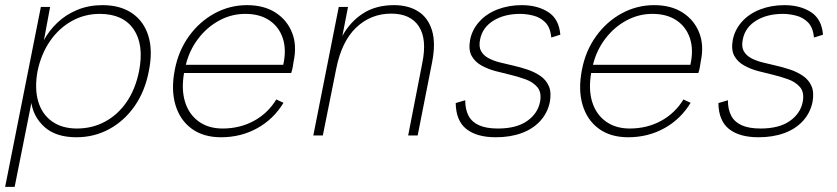

<svg xmlns="http://www.w3.org/2000/svg" viewBox="-27 -527 3255 747"><path d="M94 -134 97 -136 30 200H-7L132 -500H168L144 -371Q164 -408 196.5 -439Q229 -470 273.5 -488.5Q318 -507 372 -507Q441 -507 487 -475.5Q533 -444 550.5 -386.5Q568 -329 552 -250Q537 -172 497 -114.5Q457 -57 398.5 -25Q340 7 270 7Q190 7 145.5 -33.5Q101 -74 94 -134ZM514 -250Q534 -353 493 -413Q452 -473 361 -473Q302 -473 252 -445Q202 -417 167.5 -367Q133 -317 119 -250Q107 -183 121.5 -133Q136 -83 175 -55Q214 -27 272 -27Q333 -27 383 -54.5Q433 -82 466.5 -131.5Q500 -181 514 -250Z M833 7Q764 7 718.5 -26.5Q673 -60 655.5 -119Q638 -178 653 -255Q667 -329 708 -386Q749 -443 808 -475Q867 -507 934 -507Q1000 -507 1045 -478Q1090 -449 1109.5 -399.5Q1129 -350 1115 -286Q1114 -278 1112 -266.5Q1110 -255 1106 -243H689Q678 -179 693 -130.5Q708 -82 746 -54.5Q784 -27 839 -27Q906 -27 960.5 -56.5Q1015 -86 1048 -140L1076 -127Q1037 -63 973.5 -28Q910 7 833 7ZM1075 -275Q1088 -333 1073.5 -377.5Q1059 -422 1021.5 -447.5Q984 -473 927 -473Q874 -473 826.5 -447.5Q779 -422 744.5 -377Q710 -332 696 -275Z M1291 -500H1327L1305 -387Q1335 -442 1385 -474.5Q1435 -507 1506 -507Q1561 -507 1599.5 -483Q1638 -459 1653.5 -409.5Q1669 -360 1654 -284L1598 0H1561L1616 -282Q1635 -375 1602.5 -424.5Q1570 -474 1495 -474Q1416 -474 1359 -420Q1302 -366 1281 -259L1229 0H1192Z M1783 -137Q1783 -101 1796 -76.5Q1809 -52 1837 -39.5Q1865 -27 1910 -27Q1982 -27 2023.5 -56Q2065 -85 2074 -130Q2081 -167 2064 -187.5Q2047 -208 2016 -219Q1985 -230 1951 -238Q1929 -243 1900.5 -250.5Q1872 -258 1846.5 -272Q1821 -286 1808 -309.5Q1795 -333 1802 -372Q1810 -412 1838 -443Q1866 -474 1909 -490.5Q1952 -507 2003 -507Q2064 -507 2106 -480Q2148 -453 2153 -392L2118 -381Q2114 -420 2095 -439.5Q2076 -459 2049 -466Q2022 -473 1997 -473Q1935 -473 1892.5 -446.5Q1850 -420 1841 -374Q1835 -346 1844.5 -328.5Q1854 -311 1874 -300.5Q1894 -290 1918.5 -284Q1943 -278 1969 -272Q1996 -266 2024.5 -256.5Q2053 -247 2075.5 -231.5Q2098 -216 2108.5 -191.5Q2119 -167 2112 -129Q2103 -87 2074.5 -56Q2046 -25 2002 -9Q1958 7 1902 7Q1828 7 1787.5 -25Q1747 -57 1746 -126Z M2417 7Q2348 7 2302.5 -26.5Q2257 -60 2239.5 -119Q2222 -178 2237 -255Q2251 -329 2292 -386Q2333 -443 2392 -475Q2451 -507 2518 -507Q2584 -507 2629 -478Q2674 -449 2693.5 -399.5Q2713 -350 2699 -286Q2698 -278 2696 -266.5Q2694 -255 2690 -243H2273Q2262 -179 2277 -130.5Q2292 -82 2330 -54.5Q2368 -27 2423 -27Q2490 -27 2544.5 -56.5Q2599 -86 2632 -140L2660 -127Q2621 -63 2557.5 -28Q2494 7 2417 7ZM2659 -275Q2672 -333 2657.5 -377.5Q2643 -422 2605.5 -447.5Q2568 -473 2511 -473Q2458 -473 2410.5 -447.5Q2363 -422 2328.5 -377Q2294 -332 2280 -275Z M2805 -137Q2805 -101 2818 -76.5Q2831 -52 2859 -39.5Q2887 -27 2932 -27Q3004 -27 3045.5 -56Q3087 -85 3096 -130Q3103 -167 3086 -187.5Q3069 -208 3038 -219Q3007 -230 2973 -238Q2951 -243 2922.5 -250.5Q2894 -258 2868.5 -272Q2843 -286 2830 -309.5Q2817 -333 2824 -372Q2832 -412 2860 -443Q2888 -474 2931 -490.5Q2974 -507 3025 -507Q3086 -507 3128 -480Q3170 -453 3175 -392L3140 -381Q3136 -420 3117 -439.5Q3098 -459 3071 -466Q3044 -473 3019 -473Q2957 -473 2914.5 -446.5Q2872 -420 2863 -374Q2857 -346 2866.5 -328.5Q2876 -311 2896 -300.5Q2916 -290 2940.5 -284Q2965 -278 2991 -272Q3018 -266 3046.5 -256.5Q3075 -247 3097.5 -231.5Q3120 -216 3130.5 -191.5Q3141 -167 3134 -129Q3125 -87 3096.5 -56Q3068 -25 3024 -9Q2980 7 2924 7Q2850 7 2809.5 -25Q2769 -57 2768 -126Z"/></svg>

Font: Albert Sans ExtraLight
Style: Italic
Weight: 250
Italic angle: -11.25°
Designer: Andreas Rasmussen
Foundry: a.Foundry
Version: Version 1.025